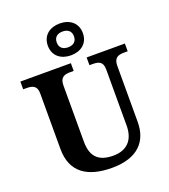

<svg xmlns="http://www.w3.org/2000/svg" viewBox="-172 -1103 1091 1236"><g transform="rotate(-20 373.5 -484.5)"><path d="M381 -761C448 -761 501 -799 501 -870C501 -941 448 -979 381 -979C314 -979 261 -941 261 -870C261 -799 314 -761 381 -761ZM381 -816C349 -816 322 -831 322 -870C322 -909 349 -924 381 -924C413 -924 440 -909 440 -870C440 -831 413 -816 381 -816ZM382 10C558 10 637 -78 637 -212V-596C637 -653 669 -661 709 -661H732V-714H470V-661H492C531 -661 562 -653 562 -600V-214C562 -112 506 -61 417 -61C326 -61 268 -98 268 -210V-596C268 -653 300 -661 339 -661H362V-714H16V-661H38C77 -661 110 -653 110 -600V-218C110 -54 219 10 382 10Z"/></g></svg>

Font: Noto Serif Lao
Style: Bold
Weight: 700
Designer: Monotype Design Team
Foundry: Monotype Imaging Inc.
Version: Version 2.003